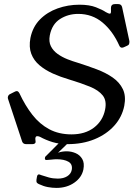

<svg xmlns="http://www.w3.org/2000/svg" viewBox="-20 -694 653 939"><path d="M587.5 -463.8Q581.5 -460.8 576.5 -460.8Q568 -460.8 563.5 -470.8Q531.8 -541.8 481.4 -583.9Q431 -626 362.5 -626Q313 -626 273.6 -600.9Q234.2 -575.8 223.5 -520.8Q217.8 -490 228.9 -467.9Q240 -445.8 262 -430.1Q284 -414.5 310.2 -404.2Q336.5 -394 360.5 -387Q407.8 -372 452.5 -355.2Q497.2 -338.5 531 -315Q564.8 -291.5 580.9 -257.9Q597 -224.2 587.8 -176.5Q576.8 -121.5 538.9 -79.4Q501 -37.2 442.4 -13.1Q383.8 11 310.2 11Q270.2 11 237.2 1Q204.2 -9 175.2 -25Q168.2 -28 162.2 -28Q154.2 -28 153.2 -19Q152.2 -16 153.2 -10Q154.2 -3 154.2 1Q152.2 11 137.2 11H108.2Q93 11 88.2 -2L19.5 -209.5Q17.5 -214.5 18.5 -219.5Q20.5 -230.5 30.5 -234.5L50.2 -244.5Q54.2 -246.5 56.8 -247.5Q59.2 -248.5 62.2 -248.5Q69.2 -248.5 75.2 -237.5Q103.2 -177.5 138.6 -132.2Q174 -87 221 -61.9Q268 -36.8 330 -36.8Q396.2 -36.8 439.6 -69.9Q483 -103 494 -158Q502.8 -201.5 482.5 -227.1Q462.2 -252.8 419.8 -270.1Q377.2 -287.5 317.5 -305.5Q276.5 -317.5 239 -334.2Q201.5 -351 173.5 -374.5Q145.5 -398 133 -430.8Q120.5 -463.5 128.8 -508.5Q140 -562.8 175.4 -598.8Q210.8 -634.8 261.8 -652.9Q312.8 -671 368.2 -671Q417.2 -671 449.2 -658.5Q481.2 -646 497.2 -635Q511.2 -627 517.2 -627Q521.2 -627 522.2 -632Q523.2 -637 522.8 -644.5Q522.2 -652 523.2 -661Q526.2 -674 542.2 -674H558.2Q573.8 -674 577.2 -659L612.2 -496Q614 -489 612.2 -483Q612 -479 609.9 -476Q607.8 -473 601.2 -470ZM287 -13.2Q290.8 -17.5 294.5 -19.9Q298.2 -22.2 303.2 -22.2H319.2Q331.2 -22.2 330 -14.2Q329.2 -10.2 324 -5.2L263.8 53Q282.8 46 305.8 46Q328.8 46 349.8 55Q370.8 64 382.2 83.5Q393.8 103 387.8 135Q379.8 174 343.2 199.5Q306.8 225 255.8 225Q235.8 225 214.2 221Q192.8 217 171.8 207Q159.8 202 158.4 195Q157 188 160.5 172Q162.5 159 170 159Q173 159 175.4 159.9Q177.8 160.8 179.5 161.8Q198.2 168.2 218.9 173.9Q239.5 179.5 262.8 179.5Q290.5 179.5 308.9 167.9Q327.2 156.2 331 136.5Q335.8 109 314.6 96.9Q293.5 84.8 257 84.8Q246 84.8 231.5 86.6Q217 88.5 208 88.5Q197.8 88.5 199.8 79.2Q199.8 76.5 200.6 74.1Q201.5 71.8 204.2 69.8Z"/></svg>

Font: Young Serif Light
Style: Italic
Weight: 300
Italic angle: -10.979°
Designer: Bastien Sozeau
Foundry: NBR — Bastien Sozeau
Version: Version 5.001